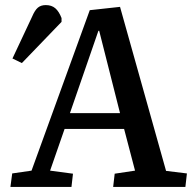

<svg xmlns="http://www.w3.org/2000/svg" viewBox="-20 -735 755 755"><path d="M452 -708 633 -63 715 -53 709 0H425L431 -52L511 -64L468 -228H234L177 -64L267 -52L261 0H21L28 -53L104 -64L333 -695ZM255 -290H452L370 -614H367ZM66 -487 29 -505 106 -669Q117 -695 129 -705Q141 -715 160 -715Q183 -715 197.5 -702.5Q212 -690 222 -664V-649Z"/></svg>

Font: Literata Medium
Style: Italic
Weight: 500
Italic angle: -2°
Designer: Latin by Veronika Burian and Jose Scaglione. Greek by Irene Vlachou. Cyrillic by Vera Evstafieva
Foundry: TypeTogether
Version: Version 3.103;gftools[0.9.29]